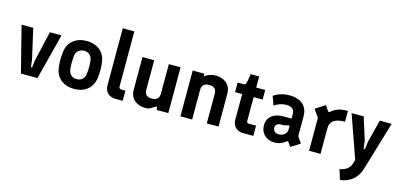

<svg xmlns="http://www.w3.org/2000/svg" viewBox="-79 -1293 4295 2053"><g transform="rotate(15 2068.5 -267.0)"><path d="M148 0H332L462 -507H333L256 -172L248 -102C247 -90 234 -90 233 -102L225 -172L149 -507H20Z M739 11C866 11 939 -64 954 -164C958 -196 960 -224 960 -252C960 -281 958 -310 954 -343C941 -445 866 -519 739 -519C611 -519 537 -444 523 -343C519 -310 517 -281 517 -252C517 -224 519 -196 523 -164C536 -64 611 11 739 11ZM739 -97C682 -97 651 -135 647 -181C641 -233 642 -273 646 -326C650 -372 682 -411 739 -411C796 -411 826 -372 831 -326C836 -272 836 -233 830 -181C825 -136 796 -97 739 -97Z M1193 -1H1275V-113H1228C1213 -113 1203 -124 1203 -139V-750H1075V-117C1075 -48 1123 -1 1193 -1Z M1526 11C1543 11 1558 10 1571 5L1629 -30C1642 -37 1650 -33 1650 -21V0H1780V-507H1650V-182C1650 -131 1624 -104 1569 -104C1512 -104 1488 -131 1488 -182V-507H1358V-144C1358 -42 1437 11 1526 11Z M1914 0H2044V-326C2044 -377 2070 -404 2126 -404C2182 -404 2206 -377 2206 -326V0H2336V-364C2336 -467 2259 -519 2169 -519C2117 -519 2076 -502 2044 -477V-507H1914Z M2608 0H2721V-113H2640C2626 -113 2617 -122 2617 -137V-401H2717V-507H2617V-630H2522L2513 -567C2505 -514 2498 -507 2475 -507H2411V-401H2490V-116C2490 -47 2539 0 2608 0Z M3100 -34 3133 12 3234 -52 3186 -122V-342C3186 -445 3121 -519 2984 -519C2918 -519 2858 -502 2810 -467L2845 -369C2885 -395 2928 -412 2977 -412C3038 -412 3068 -385 3068 -339V-284H2972C2874 -284 2801 -233 2801 -139C2801 -53 2861 10 2958 10C3013 10 3049 -11 3081 -35C3088 -41 3094 -41 3100 -34ZM2978 -86C2940 -86 2914 -110 2914 -143C2914 -175 2938 -194 2976 -194H3007L3050 -205C3060 -209 3068 -204 3068 -194V-167C3068 -122 3034 -86 2978 -86Z M3338 0H3465V-284C3465 -358 3512 -400 3629 -400V-519H3614C3535 -519 3483 -493 3449 -462C3439 -452 3432 -452 3424 -463L3386 -519L3279 -450L3338 -364Z M3703 104 3738 216C3843 205 3925 139 3955 34L4117 -507H3985L3922 -260L3911 -178C3909 -166 3896 -166 3895 -178L3885 -260L3807 -507H3673L3840 -33L3829 5C3814 57 3773 94 3703 104Z"/></g></svg>

Font: Finlandica SemiBold
Style: Regular
Weight: 600
Designer: Niklas Ekholm, Juho Hiilivirta, Jaakko Suomalainen
Foundry: Helsinki Type Studio
Version: Version 2.000;Glyphs 3.2 (3202)